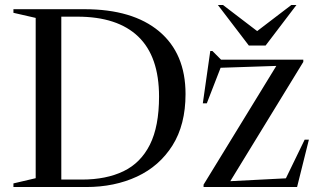

<svg xmlns="http://www.w3.org/2000/svg" viewBox="-20 -752 1277 772"><path d="M34 0V-14.5L123.5 -35.5V-680L34 -700.5V-715H319.5Q513.5 -715 619.8 -626Q726 -537 726 -374Q726 -250.5 673.5 -167.2Q621 -84 530.8 -42Q440.5 0 326.5 0ZM619.5 -363.5Q619.5 -524.5 536 -604.8Q452.5 -685 291 -685H226.5V-30H309Q407 -30 476.5 -63.5Q546 -97 582.8 -170.5Q619.5 -244 619.5 -363.5ZM798.5 0V-9.5L1091 -487L867 -479.5L811.5 -336.5H795.5L825.5 -547H834L869 -512H1199.5V-503L906 -23.5L1129.5 -35L1205 -190.5H1222L1174.5 0ZM1172 -732 1048 -569H980.5L856 -732H876.5L1014 -627L1151.5 -732Z"/></svg>

Font: Newsreader 72pt
Style: Regular
Weight: 400
Designer: Hugues Gentile
Foundry: Production Type
Version: Version 1.003; ttfautohint (v1.8.3)